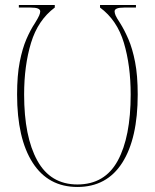

<svg xmlns="http://www.w3.org/2000/svg" viewBox="-20 -734 617 764"><path d="M288 10Q172 10 110 -86.5Q48 -183 48 -358Q48 -434 58.5 -487.5Q69 -541 85 -578Q101 -615 119 -642Q132 -663 136 -672.5Q140 -682 140 -689Q140 -696 131 -700Q122 -704 100 -704H55V-714H198V-704Q131 -654 103.5 -563.5Q76 -473 76 -358Q76 -190 128.5 -95Q181 0 288 0Q397 0 448.5 -94.5Q500 -189 500 -358Q500 -473 473 -563.5Q446 -654 378 -704V-714H521V-704H476Q454 -704 445 -700Q436 -696 436 -689Q436 -682 440 -672.5Q444 -663 458 -642Q475 -615 491 -578Q507 -541 517.5 -487.5Q528 -434 528 -358Q528 -183 466.5 -86.5Q405 10 288 10Z"/></svg>

Font: Noto Serif Display Condensed Thin
Style: Regular
Weight: 100
Width: 3
Designer: Monotype Design Team
Foundry: Monotype Imaging Inc.
Version: Version 2.009